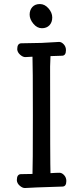

<svg xmlns="http://www.w3.org/2000/svg" viewBox="-20 -926 415 958"><path d="M189 -785.2Q165 -785.2 146.5 -807.6Q127.9 -830.1 127.9 -853Q127.9 -876 141.4 -890.9Q154.8 -905.8 179.2 -905.8Q203.1 -905.8 221.9 -884.3Q240.7 -862.8 240.7 -838.9Q240.7 -814.9 226.8 -800Q212.9 -785.2 189 -785.2ZM104 12.2Q91.8 12.2 78.4 0.5Q64.9 -11.2 64 -26.9Q64 -57.1 85 -57.1Q124 -57.1 142.1 -58.1Q144 -89.8 144 -348.1Q144 -603 142.1 -643.1Q118.2 -641.1 106 -641.1Q93.8 -641.1 80.3 -653.1Q66.9 -665 65.9 -680.2Q65.9 -710 86.9 -710L187 -711.9L274.9 -716.8Q287.1 -716.8 298.1 -704.8Q309.1 -692.9 309.1 -675.8Q309.1 -647.9 289.1 -647.9L231.9 -646L230 -594.2Q230 -97.2 231.9 -62Q258.8 -64 276.9 -64Q289.1 -64 300 -52Q311 -40 311 -22.9Q311 4.9 291 4.9Q130.9 9.8 104 12.2Z"/></svg>

Font: LXGW WenKai GB Screen
Style: Regular
Weight: 400
Designer: LXGW / Fontworks Inc.
Foundry: LXGW / Fontworks Inc.
Version: Version 1.321;February 19, 2024;FontCreator 14.0.0.2901 64-b